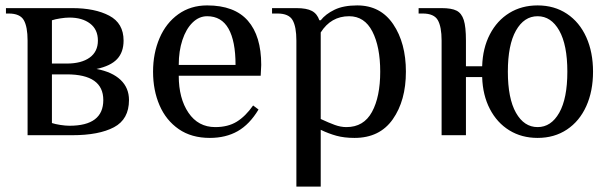

<svg xmlns="http://www.w3.org/2000/svg" viewBox="-20 -500 2258 710"><path d="M82 -350Q82 -401 68 -425.5Q54 -450 12 -450H2V-470H247Q331 -470 384 -442Q437 -414 437 -350Q437 -307 413 -281.5Q389 -256 337 -245Q395 -234 426 -204.5Q457 -175 457 -130Q457 -59 401.5 -29.5Q346 0 247 0H82ZM227 -265Q281 -265 311.5 -287Q342 -309 342 -350Q342 -391 313 -413Q284 -435 237 -435Q222 -435 203 -432Q184 -429 172 -425V-265ZM362 -130Q362 -225 227 -225H172V-45Q184 -41 203 -38Q222 -35 237 -35Q362 -35 362 -130Z M546 -235Q546 -303 570 -359Q594 -415 639.5 -447.5Q685 -480 746 -480Q847 -480 896.5 -423.5Q946 -367 946 -260L944 -220H641Q641 -136 677 -83Q713 -30 776 -30Q823 -30 855.5 -50Q888 -70 916 -110L936 -95Q903 -40 859 -15Q815 10 756 10Q688 10 641 -22.5Q594 -55 570 -110.5Q546 -166 546 -235ZM851 -260Q851 -348 825 -394Q799 -440 746 -440Q716 -440 692 -416.5Q668 -393 654.5 -352Q641 -311 641 -260Z M1076 -350Q1076 -401 1062 -425.5Q1048 -450 1006 -450H986V-470H1076Q1114 -470 1133.5 -459.5Q1153 -449 1161 -425H1166Q1184 -448 1217 -464Q1250 -480 1301 -480Q1387 -480 1434 -410.5Q1481 -341 1481 -235Q1481 -128 1432.5 -59Q1384 10 1291 10Q1253 10 1224 2Q1195 -6 1166 -20V190H1076ZM1386 -235Q1386 -327 1357 -383.5Q1328 -440 1271 -440Q1204 -440 1166 -380V-60Q1196 -46 1218 -38Q1240 -30 1261 -30Q1325 -30 1355.5 -86Q1386 -142 1386 -235Z M1763 -215H1703V0H1613V-350Q1613 -401 1599 -425.5Q1585 -450 1543 -450H1528V-470H1613Q1650 -470 1668.5 -460.5Q1687 -451 1695 -426Q1703 -401 1703 -350V-255H1763Q1765 -322 1791.5 -373Q1818 -424 1863.5 -452Q1909 -480 1968 -480Q2030 -480 2076.5 -449Q2123 -418 2148 -362.5Q2173 -307 2173 -235Q2173 -163 2148 -107.5Q2123 -52 2076.5 -21Q2030 10 1968 10Q1909 10 1863.5 -18Q1818 -46 1791.5 -97Q1765 -148 1763 -215ZM2078 -235Q2078 -334 2048 -387Q2018 -440 1968 -440Q1918 -440 1888 -387Q1858 -334 1858 -235Q1858 -136 1888 -83Q1918 -30 1968 -30Q2018 -30 2048 -83Q2078 -136 2078 -235Z"/></svg>

Font: Philosopher
Style: Regular
Weight: 400
Designer: Jovanny Lemonad
Foundry: Jovanny Lemonad
Version: Version 2.000